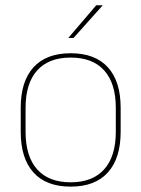

<svg xmlns="http://www.w3.org/2000/svg" viewBox="-20 -700 539 732"><path d="M249.5 11.5Q156 11.5 107.5 -42.5Q59 -96.5 59 -197.5V-289Q59 -390 107.8 -443.5Q156.5 -497 249.5 -497Q342.5 -497 391.2 -443.5Q440 -390 440 -289V-197.5Q440 -96.5 391.2 -42.5Q342.5 11.5 249.5 11.5ZM249.5 -5Q333 -5 377.2 -54.5Q421.5 -104 421.5 -197.5V-289Q421.5 -382 377.5 -431.2Q333.5 -480.5 249.5 -480.5Q165.5 -480.5 121.5 -431.2Q77.5 -382 77.5 -289V-197.5Q77.5 -104 121.5 -54.5Q165.5 -5 249.5 -5ZM347 -680H371V-679L260.5 -555.5H241V-556Z"/></svg>

Font: Anek Gujarati Thin
Style: Regular
Weight: 250
Version: Version 1.003